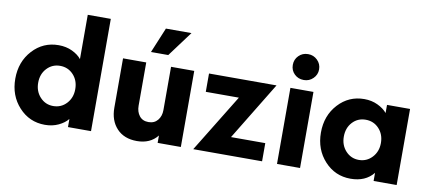

<svg xmlns="http://www.w3.org/2000/svg" viewBox="-70 -1014 2863 1280"><g transform="rotate(10 1362.0 -374.0)"><path d="M279 -527Q330 -527 371 -507.5Q412 -488 434 -460V-760H590V0H434V-55Q412 -27 371 -7.5Q330 12 279 12Q174 12 103 -65.5Q32 -143 32 -257Q32 -372 103 -449.5Q174 -527 279 -527ZM312 -393Q259 -393 223 -354.5Q187 -316 187 -257Q187 -199 223 -160Q259 -121 312 -121Q366 -121 402 -160Q438 -199 438 -257Q438 -316 402 -354.5Q366 -393 312 -393Z M892 -589 963 -760H1136L1009 -589ZM1041 -222V-515H1198V0H1041V-50Q992 12 902 12Q815 12 765.5 -41Q716 -94 716 -181V-515H873V-222Q873 -181 894.5 -153.5Q916 -126 956 -126Q996 -126 1018.5 -153.5Q1041 -181 1041 -222Z M1516 -123H1748V0H1282L1522 -391H1298V-515H1755Z M1928 -757Q1964 -757 1990 -731.5Q2016 -706 2016 -669Q2016 -633 1990 -607.5Q1964 -582 1928 -582H1926Q1889 -582 1863.5 -607Q1838 -632 1838 -669Q1838 -706 1863.5 -731.5Q1889 -757 1926 -757ZM1849 -515H2005V0H1849Z M2348 12Q2243 12 2172 -65.5Q2101 -143 2101 -257Q2101 -372 2172 -449.5Q2243 -527 2348 -527Q2398 -527 2439 -507.5Q2480 -488 2503 -460V-515H2659V0H2503V-55Q2449 12 2348 12ZM2507 -257Q2507 -316 2471 -354.5Q2435 -393 2381 -393Q2327 -393 2291.5 -354.5Q2256 -316 2256 -257Q2256 -199 2292 -160Q2328 -121 2381 -121Q2434 -121 2470.5 -160Q2507 -199 2507 -257Z"/></g></svg>

Font: Freely
Style: Bold
Weight: 700
Designer: Kris Sowersby
Foundry: Klim Type Foundry
Version: Version 1.006;hotconv 1.0.113;makeotfexe 2.5.65598;200799169